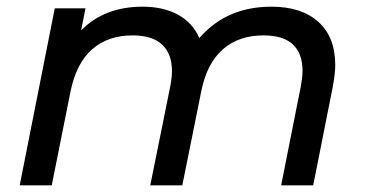

<svg xmlns="http://www.w3.org/2000/svg" viewBox="-20 -555 1097 575"><path d="M984 -360Q984 -337 977 -297L918 0H822L881 -297Q886 -325 886 -343Q886 -395 857 -422Q828 -449 769 -449Q695 -449 647.5 -407.5Q600 -366 583 -283L526 0H430L490 -297Q495 -324 495 -342Q495 -394 465.5 -421.5Q436 -449 377 -449Q303 -449 255.5 -407Q208 -365 191 -280L135 0H39L144 -530H236L223 -464Q293 -535 407 -535Q469 -535 513 -511Q557 -487 577 -441Q658 -535 793 -535Q883 -535 933.5 -489.5Q984 -444 984 -360Z"/></svg>

Font: Montserrat Alternates Medium
Style: Italic
Weight: 500
Italic angle: -11.3°
Designer: Julieta Ulanovsky
Foundry: Julieta Ulanovsky
Version: Version 7.200